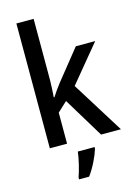

<svg xmlns="http://www.w3.org/2000/svg" viewBox="-143 -834 798 1129"><g transform="rotate(-15 256.5 -269.5)"><path d="M179 -388V-760H74V0H179V-189L238 -244L386 0H507L310 -316L495 -540H377L231 -358C215 -338 190 -303 178 -283H174C176 -315 179 -358 179 -388ZM330 71V61H228C224 102 206 174 193 209V221H254C287 177 317 114 330 71Z"/></g></svg>

Font: Noto Sans Bengali SemiCondensed Medium
Style: Regular
Weight: 500
Width: 4
Designer: Joana Ranito - Universal Thirst; Jelle Bosma - Monotype Design Team
Foundry: Universal Thirst ehf.
Version: Version 3.000